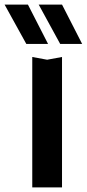

<svg xmlns="http://www.w3.org/2000/svg" viewBox="-72 -819 379 839"><path d="M199 -799 287 -627H191L97 -799ZM50 -799 138 -627H43L-52 -799ZM69 -570 134 -558 199 -570V0H69Z"/></svg>

Font: Bounded
Style: Regular
Weight: 400
Designer: Vlad Churkin
Version: Version 1.0